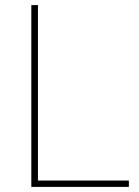

<svg xmlns="http://www.w3.org/2000/svg" viewBox="-20 -734 546 754"><path d="M103 0V-714H129V-25H486V0Z"/></svg>

Font: Noto Sans Gujarati Thin
Style: Regular
Weight: 100
Designer: Jelle Bosma - Monotype Design Team, Universal Thirst
Foundry: Monotype Imaging Inc.
Version: Version 2.106; ttfautohint (v1.8.4.7-5d5b)